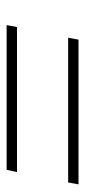

<svg xmlns="http://www.w3.org/2000/svg" viewBox="145 -622 262 593"><g transform="rotate(90 276.5 -326.0)"><path d="M103 -437H550L544 -405H97ZM64 -247H512L505 -215H58Z"/></g></svg>

Font: Trirong ExtraLight
Style: Italic
Weight: 275
Italic angle: -12°
Designer: Katatrad Team
Foundry: CadsonDemak
Version: Version 1.003